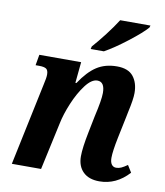

<svg xmlns="http://www.w3.org/2000/svg" viewBox="-86 -837 790 918"><g transform="rotate(10 309.0 -378.0)"><path d="M351 -93Q351 -134 367 -213L383 -293Q402 -375 402 -409Q402 -463 366 -463Q338 -463 308.5 -424Q279 -385 256 -330Q233 -275 224 -230L174 0H32L116 -399Q124 -433 124 -449Q124 -470 114 -477Q104 -484 79 -484H62L71 -536H274L264 -434H269Q308 -493 349 -519.5Q390 -546 447 -546Q502 -546 526.5 -515Q551 -484 551 -435Q551 -404 537 -342L532 -317L510 -211Q496 -143 496 -111Q496 -90 504 -79Q512 -68 526 -68Q539 -68 551 -73.5Q563 -79 580 -91L601 -57Q540 10 458 10Q407 10 379 -17.5Q351 -45 351 -93ZM311 -619Q337 -648 369 -689.5Q401 -731 423 -766H570L567 -756Q543 -728 481 -680Q419 -632 372 -606H308Z"/></g></svg>

Font: Noto Serif Narrow
Style: Bold Italic
Weight: 700
Width: 4
Italic angle: -12°
Designer: Monotype Design Team
Foundry: Monotype Imaging Inc.
Version: Version 1.001